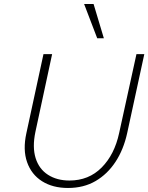

<svg xmlns="http://www.w3.org/2000/svg" viewBox="-20 -927 737 954"><path d="M318 7Q242 7 189 -26.5Q136 -60 114.5 -121.5Q93 -183 111 -265L196 -658H239L156 -272Q140 -196 157 -141.5Q174 -87 218.5 -58.5Q263 -30 325 -30Q421 -30 485 -94.5Q549 -159 572 -266L658 -658H697L612 -266Q594 -184 554 -123Q514 -62 455 -27.5Q396 7 318 7ZM463 -737 398 -907H445L496 -737Z"/></svg>

Font: Ysabeau Infant ExtraLight
Style: Italic
Weight: 250
Italic angle: -12°
Designer: Christian Thalmann (Catharsis Fonts)
Version: Version 2.001;gftools[0.9.30]; featfreeze: ss01,ss02,lnum